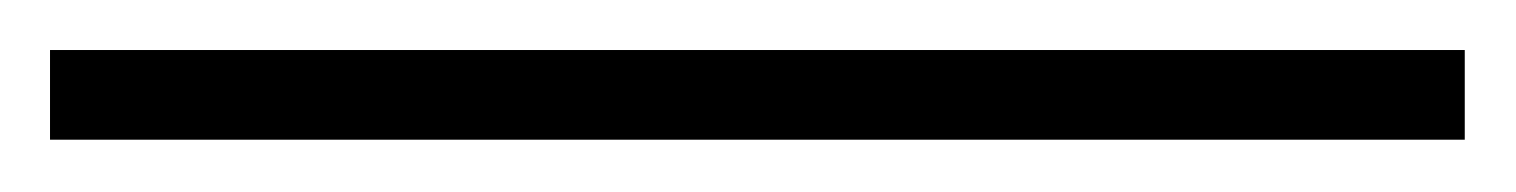

<svg xmlns="http://www.w3.org/2000/svg" viewBox="-22 -22 600 76"><path d="M557.8 -2.2V33.3H-2.2V-2.2Z"/></svg>

Font: Paperlogy 2 ExtraLight
Style: Regular
Weight: 250
Designer: redesigned by Lee Juim, glyphs from Gmarket Sans & Montserrat
Foundry: PT&
Version: Version 1.001